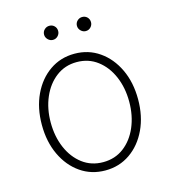

<svg xmlns="http://www.w3.org/2000/svg" viewBox="-108 -798 801 898"><g transform="rotate(-15 292.5 -349.0)"><path d="M292.6 11.4Q225.1 11.4 172.6 -25Q120 -61.4 89.8 -125.4Q59.7 -189.3 59.7 -271Q59.7 -353 89.8 -416.9Q120 -480.8 172.6 -517.2Q225.1 -553.6 292.6 -553.6Q360.1 -553.6 412.6 -517Q465.2 -480.5 495.4 -416.7Q525.6 -353 525.6 -271Q525.6 -189.3 495.4 -125.4Q465.2 -61.4 412.6 -25Q360.1 11.4 292.6 11.4ZM292.6 -28.8Q350.1 -28.8 392.8 -61.1Q435.4 -93.4 459 -148.4Q482.6 -203.5 482.6 -271Q482.6 -338.4 459 -393.3Q435.4 -448.2 392.6 -480.6Q349.8 -513.1 292.6 -513.1Q235.8 -513.1 193 -480.6Q150.2 -448.2 126.4 -393.3Q102.6 -338.4 102.6 -271Q102.6 -203.5 126.2 -148.4Q149.9 -93.4 192.6 -61.1Q235.4 -28.8 292.6 -28.8ZM213.1 -642Q199.6 -642 189.3 -652.3Q179 -662.6 179 -676.1Q179 -690.7 189.3 -700.5Q199.6 -710.2 213.1 -710.2Q227.6 -710.2 237.4 -700.5Q247.2 -690.7 247.2 -676.1Q247.2 -662.6 237.4 -652.3Q227.6 -642 213.1 -642ZM372.2 -642Q358.7 -642 348.4 -652.3Q338.1 -662.6 338.1 -676.1Q338.1 -690.7 348.4 -700.5Q358.7 -710.2 372.2 -710.2Q386.7 -710.2 396.5 -700.5Q406.2 -690.7 406.2 -676.1Q406.2 -662.6 396.5 -652.3Q386.7 -642 372.2 -642Z"/></g></svg>

Font: Inter Extra Light BETA
Style: Regular
Weight: 200
Designer: Rasmus Andersson
Foundry: rsms
Version: Version 3.011;git-f93a4a705